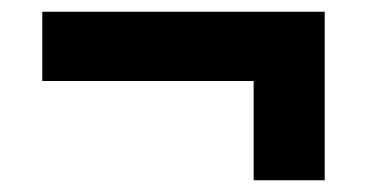

<svg xmlns="http://www.w3.org/2000/svg" viewBox="-20 -385 640 327"><path d="M412 -78V-247H52V-365H533V-78Z"/></svg>

Font: IBM Plex Sans KR
Style: Bold
Weight: 700
Designer: Mike Abbink; Paul van der Laan; Pieter van Rosmalen; Wujin Sim; Chorong Kim; Dohee Lee;
Foundry: Sandoll Inc.
Version: Version 1.001